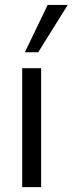

<svg xmlns="http://www.w3.org/2000/svg" viewBox="-20 -765 297 785"><path d="M70.8 0V-486.3H148.2V0ZM81.6 -551.3 174.9 -744.8H256.9L136.2 -551.3Z"/></svg>

Font: Nunito Sans 12pt ExtraLight SemiCondensed
Style: Regular
Weight: 200
Width: 4
Version: Version 3.101;gftools[0.9.27]